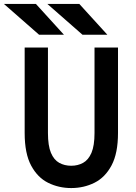

<svg xmlns="http://www.w3.org/2000/svg" viewBox="-53 -941 689 973"><path d="M308 12Q245 12 191.2 -14.5Q137.5 -41 104.8 -102Q72 -163 72 -267V-700H190V-267Q190 -202.5 205.2 -166.5Q220.5 -130.5 247.2 -115.8Q274 -101 308 -101Q341.5 -101 368.2 -115.8Q395 -130.5 410.5 -166.5Q426 -202.5 426 -267V-700H545V-267Q545 -164.5 512.5 -103.2Q480 -42 426 -15Q372 12 308 12ZM365 -765 187 -921H349L491 -765ZM145 -765 -33 -921H129L271 -765Z"/></svg>

Font: Overpass Mono
Style: Bold
Weight: 700
Monospace: yes
Designer: Delve Withrington, Dave Bailey
Foundry: Delve Fonts LLC
Version: Version 4.000